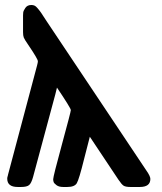

<svg xmlns="http://www.w3.org/2000/svg" viewBox="-20 -745 647 765"><path d="M8.8 -33.2Q8.8 -36.1 9.3 -38.6Q9.8 -41 11 -44.4Q12.2 -47.9 12.2 -49.8L127.9 -484.9Q130.9 -496.1 130.9 -501Q130.9 -509.8 92.8 -565.9Q77.6 -587.9 74.7 -595.5Q71.8 -603 71.8 -617.2V-683.1Q71.8 -688 72.5 -695.1Q73.2 -702.1 81.1 -713.6Q88.9 -725.1 105 -725.1Q111.8 -725.1 117.4 -722.7Q123 -720.2 128.9 -713.1Q134.8 -706.1 138.9 -700.9Q143.1 -695.8 152.1 -681.4Q161.1 -667 166 -660.2L563 -65.9Q579.1 -43 579.1 -32.2Q579.1 0 537.1 0H500Q481 0 472.9 -4.9Q464.8 -9.8 452.1 -28.8L337.9 -200.2Q328.1 -164.1 314.9 -110.8Q294.9 -29.8 285.9 -14.9Q276.9 0 248 0H231.9Q214.8 0 205.3 -7.1Q195.8 -14.2 193.8 -19.5Q191.9 -24.9 191.9 -30.8Q191.9 -42 227.1 -170.9Q262.2 -299.8 262.2 -306.2Q262.2 -314 207 -396Q202.1 -374 189.9 -330.1L111.8 -40Q105 -15.1 95.9 -7.6Q86.9 0 64 0H50.8Q8.8 0 8.8 -33.2Z"/></svg>

Font: CMU Sans Serif Demi Condensed
Style: DemiCondensed
Weight: 600
Width: 3
Version: Version 0.7.0